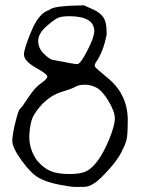

<svg xmlns="http://www.w3.org/2000/svg" viewBox="-20 -703 542 739"><path d="M217.8 -349.6Q154.3 -330.1 111.3 -261.7Q95.7 -236.3 92.8 -182.6Q92.8 -179.7 92.8 -176.8Q92.8 -127 122.1 -85.9Q147.5 -55.7 174.8 -44.4Q202.1 -33.2 247.1 -33.2Q291 -33.2 312.5 -43.9Q359.4 -68.4 400.4 -167Q421.9 -220.7 421.9 -246.1Q421.9 -247.1 421.9 -248Q421.9 -273.4 397.9 -313.5Q374 -353.5 352.1 -365.2Q330.1 -377 307.1 -377Q284.2 -377 269.5 -368.7Q254.9 -360.4 217.8 -349.6ZM342.8 -581.1Q342.8 -582 342.8 -583Q342.8 -639.6 249 -640.6Q220.7 -640.6 206.5 -635.7Q192.4 -630.9 160.2 -603Q127.9 -575.2 127 -546.9Q127 -545.9 127 -544.9Q127 -517.6 148.9 -496.1Q170.9 -474.6 182.6 -472.7Q266.6 -456.1 277.8 -456.1Q289.1 -456.1 315.4 -506.8Q341.8 -557.6 342.8 -581.1ZM337.9 -667Q361.3 -657.2 376 -638.7Q390.6 -621.1 390.6 -574.2Q390.6 -564.5 381.8 -533.7Q373 -502.9 358.4 -477.5Q344.7 -457 344.7 -453.1V-447.3Q347.7 -441.4 390.6 -406.2Q471.7 -341.8 471.7 -241.2Q471.7 -240.2 471.7 -239.3Q471.7 -182.6 466.8 -164.1Q461.9 -145.5 446.8 -116.2Q431.6 -86.9 398.4 -49.8Q365.2 -12.7 344.2 1.5Q323.2 15.6 306.6 16.1Q290 16.6 271.5 16.6Q252.9 16.6 205.6 7.3Q158.2 -2 128.4 -19Q98.6 -36.1 63 -85.4Q27.3 -134.8 27.3 -161.1V-162.1Q28.3 -188.5 39.6 -233.9Q50.8 -279.3 57.6 -284.7Q64.5 -290 88.9 -327.6Q113.3 -365.2 137.7 -382.3Q162.1 -399.4 162.1 -408.7Q162.1 -418 116.2 -443.4Q72.3 -468.8 72.3 -493.2V-494.1Q73.2 -518.6 102.1 -586.4Q130.9 -654.3 170.9 -665Q181.6 -680.7 302.7 -682.6Z"/></svg>

Font: Drukaatie burti
Style: Light
Weight: 300
Version: Version 0.14